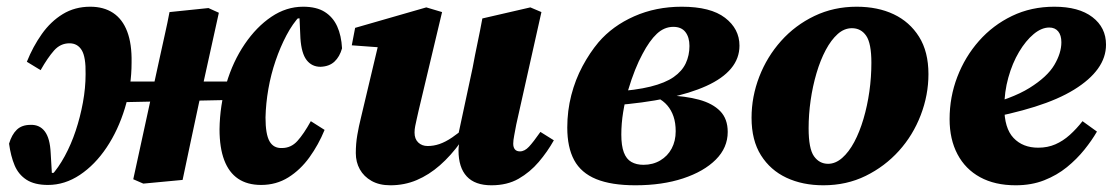

<svg xmlns="http://www.w3.org/2000/svg" viewBox="-20 -536 3328 572"><path d="M123 15Q83 15 59 -0.5Q35 -16 23.5 -43.5Q12 -71 7 -108Q15 -135 30 -149.5Q45 -164 71 -164Q98 -165 113.5 -144.5Q129 -124 131 -80L135 -12L124 -20L151 -22L132 -12Q154 -36 173 -71Q192 -106 205.5 -146.5Q219 -187 227 -230.5Q235 -274 235 -315Q236 -366 223.5 -386.5Q211 -407 187 -407Q160 -407 141 -385.5Q122 -364 101 -327L60 -352Q78 -397 104.5 -434.5Q131 -472 167 -494Q203 -516 249 -516Q289 -516 317 -497.5Q345 -479 359 -442Q373 -405 372 -350Q372 -279 352 -213.5Q332 -148 297.5 -96.5Q263 -45 218 -15Q173 15 123 15ZM317 -231V-293H704V-239ZM407 11 377 -2 436 -273Q447 -323 455.5 -362.5Q464 -402 471.5 -435Q479 -468 485 -500L601 -512L632 -498L572 -226Q560 -170 548 -113.5Q536 -57 524 0ZM758 15Q717 15 689.5 -3.5Q662 -22 648 -59Q634 -96 634 -151Q635 -222 654.5 -287.5Q674 -353 709 -404.5Q744 -456 788.5 -486Q833 -516 883 -516Q923 -516 947.5 -500.5Q972 -485 984.5 -457.5Q997 -430 999 -392Q992 -367 976.5 -352.5Q961 -338 935 -337Q909 -337 893.5 -357Q878 -377 875 -422L872 -489L880 -482L854 -480L874 -489Q852 -466 833.5 -431Q815 -396 801 -355Q787 -314 779.5 -271Q772 -228 771 -186Q771 -136 783 -115Q795 -94 820 -95Q847 -95 866 -116Q885 -137 906 -175L947 -149Q929 -105 902 -67.5Q875 -30 839 -7.5Q803 15 758 15Z M1143 16Q1110 16 1087 3Q1064 -10 1052 -31.5Q1040 -53 1040 -80Q1040 -108 1044.5 -134Q1049 -160 1055 -184L1112 -424L1151 -392L1028 -401L1038 -453L1250 -514L1297 -500L1227 -206Q1224 -193 1221.5 -181.5Q1219 -170 1217 -160.5Q1215 -151 1215 -141Q1215 -122 1226 -111.5Q1237 -101 1254 -101Q1272 -101 1289.5 -107Q1307 -113 1327 -126.5Q1347 -140 1370 -160L1380 -112H1352Q1323 -72 1290.5 -43.5Q1258 -15 1221.5 0.5Q1185 16 1143 16ZM1444 16Q1395 16 1370.5 -10.5Q1346 -37 1346 -88Q1346 -97 1347.5 -105.5Q1349 -114 1350 -124H1343L1388 -334Q1395 -372 1402.5 -407.5Q1410 -443 1417 -481L1560 -514L1593 -500L1518 -165Q1515 -148 1512 -133Q1509 -118 1509 -108Q1509 -97 1514 -91Q1519 -85 1529 -85Q1543 -85 1556 -99Q1569 -113 1590 -143L1630 -118Q1611 -84 1585 -53.5Q1559 -23 1525 -3.5Q1491 16 1444 16Z M1873 16Q1801 16 1756 -2.5Q1711 -21 1690.5 -59Q1670 -97 1670 -156Q1670 -206 1682 -252.5Q1694 -299 1715.5 -339Q1737 -379 1763 -410Q1805 -459 1869.5 -487.5Q1934 -516 2011 -516Q2097 -516 2140 -483Q2183 -450 2183 -400Q2183 -362 2158 -332Q2133 -302 2084.5 -280Q2036 -258 1966.5 -243.5Q1897 -229 1807 -222V-263Q1874 -267 1918 -278Q1962 -289 1987 -306.5Q2012 -324 2023 -347.5Q2034 -371 2034 -399Q2034 -425 2022 -440.5Q2010 -456 1986 -456Q1959 -456 1937 -435.5Q1915 -415 1894 -375Q1883 -355 1872 -327.5Q1861 -300 1851.5 -268Q1842 -236 1836.5 -202Q1831 -168 1831 -135Q1831 -102 1838.5 -82Q1846 -62 1861 -53.5Q1876 -45 1897 -45Q1925 -45 1947 -58Q1969 -71 1981 -93.5Q1993 -116 1993 -145Q1993 -170 1986.5 -189Q1980 -208 1968 -222Q1956 -236 1938 -245L1964 -267L1967 -252Q2022 -250 2062.5 -239Q2103 -228 2125.5 -205Q2148 -182 2148 -143Q2148 -96 2112.5 -60.5Q2077 -25 2015 -4.5Q1953 16 1873 16Z M2433 16Q2371 16 2323 -6.5Q2275 -29 2247 -73.5Q2219 -118 2219 -185Q2219 -248 2242 -307.5Q2265 -367 2307 -414Q2349 -461 2406.5 -488.5Q2464 -516 2532 -516Q2595 -516 2642.5 -493.5Q2690 -471 2718 -426.5Q2746 -382 2746 -315Q2746 -253 2723 -193Q2700 -133 2658 -86.5Q2616 -40 2559 -12Q2502 16 2433 16ZM2447 -48Q2469 -48 2489 -65.5Q2509 -83 2525 -113Q2541 -143 2552.5 -182Q2564 -221 2570 -263.5Q2576 -306 2576 -349Q2576 -407 2560.5 -429.5Q2545 -452 2518 -452Q2495 -452 2475.5 -434.5Q2456 -417 2440 -387Q2424 -357 2412.5 -318Q2401 -279 2395 -237Q2389 -195 2389 -154Q2389 -93 2405 -70.5Q2421 -48 2447 -48Z M3006 16Q2944 16 2900 -8Q2856 -32 2832.5 -76.5Q2809 -121 2809 -181Q2809 -247 2832 -307Q2855 -367 2896.5 -414Q2938 -461 2995 -488.5Q3052 -516 3121 -516Q3194 -516 3234.5 -485Q3275 -454 3275 -403Q3275 -365 3251 -331.5Q3227 -298 3180 -269Q3133 -240 3063 -218Q2993 -196 2899 -179L2898 -218Q2994 -241 3047 -274Q3100 -307 3121 -342.5Q3142 -378 3142 -410Q3142 -431 3132.5 -442.5Q3123 -454 3106 -454Q3083 -454 3059.5 -434.5Q3036 -415 3016 -381.5Q2996 -348 2984 -305Q2972 -262 2972 -216Q2972 -154 2999.5 -125Q3027 -96 3073 -96Q3101 -96 3124 -106Q3147 -116 3167 -134Q3187 -152 3205 -175L3248 -144Q3233 -118 3210.5 -90Q3188 -62 3158.5 -38Q3129 -14 3091 1Q3053 16 3006 16Z"/></svg>

Font: Source Serif 4 ExtraBold
Style: Italic
Weight: 800
Italic angle: -12°
Designer: Frank Grießhammer
Foundry: Adobe Systems Incorporated
Version: Version 4.004;hotconv 1.0.116;makeotfexe 2.5.65601